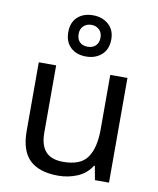

<svg xmlns="http://www.w3.org/2000/svg" viewBox="-90 -888 799 968"><g transform="rotate(10 309.0 -403.5)"><path d="M533 -536V0H461L448 -71H444Q418 -29 372 -9.5Q326 10 274 10Q177 10 128 -36.5Q79 -83 79 -185V-536H168V-191Q168 -127 197 -95Q226 -63 287 -63Q376 -63 410.5 -113Q445 -163 445 -257V-536ZM308 -606Q259 -606 229 -634Q199 -662 199 -712Q199 -762 229 -789.5Q259 -817 308 -817Q355 -817 387 -789.5Q419 -762 419 -713Q419 -662 387.5 -634Q356 -606 308 -606ZM308 -656Q333 -656 348.5 -671Q364 -686 364 -712Q364 -738 348 -753Q332 -768 308 -768Q284 -768 268 -753Q252 -738 252 -712Q252 -686 266.5 -671Q281 -656 308 -656Z"/></g></svg>

Font: Noto Sans Lisu
Style: Regular
Weight: 400
Designer: Monotype Design Team. David Williams.
Foundry: Monotype Imaging Inc.
Version: Version 2.102